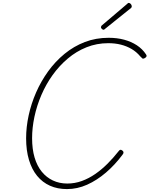

<svg xmlns="http://www.w3.org/2000/svg" viewBox="-20 -1274 1025 1316"><path d="M439 22Q374 22 322.5 -1Q271 -24 234.5 -68.5Q198 -113 178.5 -178Q159 -243 159 -326Q159 -403 176.5 -483.5Q194 -564 227.5 -640.5Q261 -717 310 -785Q359 -853 422.5 -905Q486 -957 561.5 -986Q637 -1015 725 -1015Q782 -1015 830.5 -1002Q879 -989 917.5 -964Q956 -939 981 -901Q987 -893 983.5 -886Q980 -879 969 -874Q960 -870 956 -873.5Q952 -877 941 -888Q915 -919 881.5 -938.5Q848 -958 808.5 -968Q769 -978 722 -978Q643 -978 573 -950Q503 -922 444.5 -872.5Q386 -823 340.5 -759.5Q295 -696 263.5 -622.5Q232 -549 216 -473.5Q200 -398 200 -327Q200 -252 217 -194.5Q234 -137 266 -97.5Q298 -58 342.5 -37Q387 -16 441 -16Q493 -16 541 -33.5Q589 -51 633 -81.5Q677 -112 717.5 -152.5Q758 -193 794 -239Q800 -247 805.5 -247.5Q811 -248 819 -242Q826 -237 826.5 -229.5Q827 -222 820 -214Q768 -144 706 -91Q644 -38 577 -8Q510 22 439 22ZM690 -1070Q684 -1070 678 -1076Q672 -1082 672 -1087Q672 -1089 673 -1092Q674 -1095 676 -1098L850 -1246Q853 -1249 856 -1251.5Q859 -1254 862 -1254Q867 -1254 872 -1250.5Q877 -1247 880 -1241.5Q883 -1236 883 -1230Q883 -1228 882.5 -1225.5Q882 -1223 879 -1220L701 -1077Q697 -1074 695 -1072Q693 -1070 690 -1070Z"/></svg>

Font: Playwrite US Trad Thin
Style: Regular
Weight: 250
Designer: Veronika Burian, José Scaglione
Foundry: TypeTogether
Version: Version 1.003